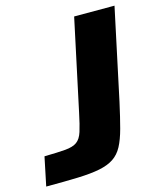

<svg xmlns="http://www.w3.org/2000/svg" viewBox="-129 -765 704 841"><g transform="rotate(-15 223.0 -344.0)"><path d="M-24 0 3 -130Q64 -131 98.5 -134Q133 -137 151 -150Q169 -163 178.5 -193Q188 -223 199 -276L287 -688H470L382 -275Q367 -207 354.5 -160.5Q342 -114 326 -84Q310 -54 284.5 -37Q259 -20 219.5 -12Q180 -4 120.5 -2Q61 0 -24 0Z"/></g></svg>

Font: Saira Expanded
Style: Bold Italic
Weight: 700
Width: 7
Italic angle: -12°
Designer: Hector Gatti with collaboration of the Omnibus-Type team
Foundry: Omnibus-Type
Version: Version 1.101